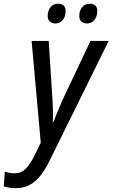

<svg xmlns="http://www.w3.org/2000/svg" viewBox="-110 -754 595 1015"><path d="M-28.3 240.7Q-49.3 240.7 -63.7 237.8Q-78.1 234.9 -90.3 231L-84.5 153.8Q-72.8 157.2 -60.1 159.7Q-47.4 162.1 -32.7 162.1Q2 162.1 25.4 138.7Q48.8 115.2 70.3 72.3L105.5 0L57.1 -537.6H147.5L165.5 -255.9Q167.5 -231.9 168.7 -205.3Q169.9 -178.7 170.2 -153.3Q170.4 -127.9 169.4 -108.4H172.9Q179.2 -126.5 188.5 -149.9Q197.8 -173.3 208.3 -197.5Q218.8 -221.7 227.5 -240.2L368.2 -537.6H464.4L152.8 94.2Q129.9 141.1 104.2 173.8Q78.6 206.5 46.9 223.6Q15.1 240.7 -28.3 240.7ZM350.1 -629.9Q331.1 -629.9 320.1 -640.1Q309.1 -650.4 309.1 -670.4Q309.1 -696.3 323.7 -715.3Q338.4 -734.4 365.2 -734.4Q383.8 -734.4 394 -724.6Q404.3 -714.8 404.3 -695.8Q404.3 -666.5 388.9 -648.2Q373.5 -629.9 350.1 -629.9ZM183.1 -629.9Q164.6 -629.9 153.3 -640.1Q142.1 -650.4 142.1 -670.4Q142.1 -696.3 156.5 -715.3Q170.9 -734.4 198.2 -734.4Q210.4 -734.4 219 -730Q227.5 -725.6 232.2 -717Q236.8 -708.5 236.8 -695.8Q236.8 -666.5 221.7 -648.2Q206.5 -629.9 183.1 -629.9Z"/></svg>

Font: Open Sans SemiCondensed Medium
Style: Italic
Weight: 500
Width: 4
Italic angle: -12°
Designer: Monotype Design Team
Foundry: Monotype Imaging Inc.
Version: Version 3.000